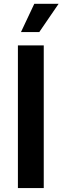

<svg xmlns="http://www.w3.org/2000/svg" viewBox="-20 -959 319 979"><path d="M203.1 -727.5V0H71.3V-727.5ZM86.9 -795.4 154.8 -939.5H278.8L180.2 -795.4Z"/></svg>

Font: Inter Semi Bold
Style: Regular
Weight: 600
Designer: Rasmus Andersson
Foundry: rsms
Version: Version 4.000;git-e0f93cc